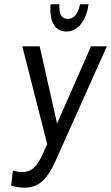

<svg xmlns="http://www.w3.org/2000/svg" viewBox="-20 -865 518 895"><path d="M478 -649H404L246 -289L165 -649H84L200 -193L179 -147C166 -117 152 -96 138 -83C124 -70 106 -63 85 -63C70 -63 56 -65 40 -70L32 0C54 7 74 10 93 10C128 10 157 -1 179 -22C201 -43 221 -74 239 -115ZM393 -845H353C344 -800 325 -777 296 -777C267 -777 254 -800 257 -845H216C209 -771 233 -718 289 -718C345 -718 382 -771 393 -845Z"/></svg>

Font: Gamestation Condensed
Style: Italic
Weight: 400
Width: 3
Designer: Jonas Hecksher
Foundry: Jonas Hecksher, Playtypeª, e-types AS
Version: Version 1.003